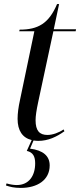

<svg xmlns="http://www.w3.org/2000/svg" viewBox="-20 -679 392 939"><path d="M167 10C216 10 257 -10 295 -37L291 -46C268 -30 237 -19 212 -19C173 -19 154 -40 154 -91C154 -111 158 -139 167 -181L241 -526H350L352 -536H243L269 -659H259C219 -564 166 -534 76 -534L74 -526H148L78 -191C70 -155 66 -124 66 -98C66 -40 90 -5 135 6L111 59C142 66 152 87 152 120C152 180 122 226 62 226C47 226 29 223 12 218L9 228C29 235 49 240 82 240C162 240 223 202 223 130C223 84 191 56 127 48L144 8C151 9 159 10 167 10Z"/></svg>

Font: Noto Serif Display SemiCondensed
Style: Italic
Weight: 400
Width: 4
Italic angle: -12°
Designer: Monotype Design Team
Foundry: Monotype Imaging Inc.
Version: Version 2.009